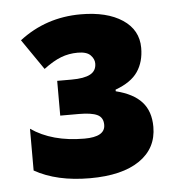

<svg xmlns="http://www.w3.org/2000/svg" viewBox="-40 -761 480 521"><g transform="rotate(-5 199.5 -500.5)"><path d="M354 -618.2Q354 -580.1 335.9 -553.5Q317.9 -526.9 274.9 -511.2V-506.8Q322.3 -495.1 345.2 -469.7Q368.2 -444.3 368.2 -401.9Q368.2 -343.3 320.3 -310.5Q272.5 -277.8 185.1 -277.8Q94.7 -277.8 34.2 -312V-425.8Q91.3 -386.2 179.2 -386.2Q235.8 -386.2 235.8 -418.9Q235.8 -439 220 -446.5Q204.1 -454.1 169.9 -454.1H119.1V-548.8H158.2Q192.9 -548.8 209.5 -557.9Q226.1 -566.9 226.1 -586.9Q226.1 -599.1 215.8 -609.6Q205.6 -620.1 181.2 -620.1Q156.7 -620.1 135.3 -611.8Q113.8 -603.5 87.9 -584L30.8 -667Q103.5 -723.1 198.2 -723.1Q269.5 -723.1 311.8 -695.1Q354 -667 354 -618.2Z"/></g></svg>

Font: TypoPRO Open Sans
Style: Regular
Weight: 800
Foundry: Ascender Corporation
Version: Version 1.10